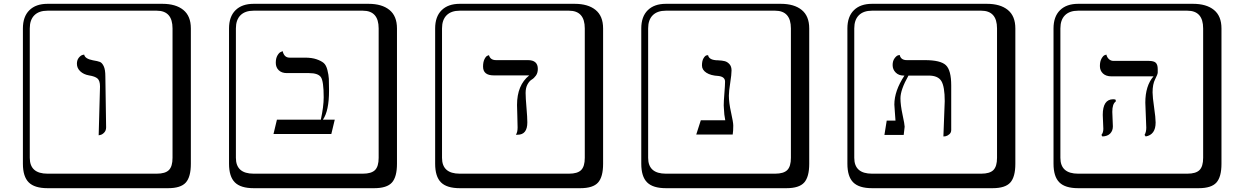

<svg xmlns="http://www.w3.org/2000/svg" viewBox="-20 -774 6520 1006"><path d="M497 -65 504 -321Q504 -351 491 -362.5Q478 -374 446 -379Q418 -384 400.5 -400.5Q383 -417 383 -440Q383 -459 392.5 -471Q402 -483 412 -486L421 -488Q425 -466 467 -458Q492 -454 503.5 -449.5Q515 -445 523.5 -427Q532 -409 532 -374L536 -107Q536 -90 526 -79.5Q516 -69 506 -67ZM229 -718Q184 -718 160 -694Q136 -670 136 -625V53Q136 136 229 136H801Q846 136 865 117Q884 98 884 53V-625Q884 -718 801 -718ZM980 84Q980 153 953.5 182.5Q927 212 861 212H229Q161 212 130.5 181.5Q100 151 100 84V-625Q100 -687 134 -720.5Q168 -754 229 -754H831Q901 -754 940.5 -722Q980 -690 980 -625Z M1577 -472Q1614 -472 1638.5 -463.5Q1663 -455 1676 -444Q1689 -433 1695.5 -407Q1702 -381 1703 -361Q1704 -341 1704 -299Q1704 -193 1672 -147H1734L1716 -72H1413L1431 -147H1661Q1676 -216 1676 -264Q1676 -348 1661.5 -369.5Q1647 -391 1599 -391H1483Q1456 -391 1440.5 -406Q1425 -421 1425 -445Q1425 -469 1434 -484Q1443 -499 1452 -502L1461 -506Q1469 -472 1497 -472ZM1309 -718Q1264 -718 1240 -694Q1216 -670 1216 -625V53Q1216 136 1309 136H1881Q1926 136 1945 117Q1964 98 1964 53V-625Q1964 -718 1881 -718ZM2060 84Q2060 153 2033.5 182.5Q2007 212 1941 212H1309Q1241 212 1210.5 181.5Q1180 151 1180 84V-625Q1180 -687 1214 -720.5Q1248 -754 1309 -754H1911Q1981 -754 2020.5 -722Q2060 -690 2060 -625Z M2734 -287Q2734 -262 2738.5 -210.5Q2743 -159 2743 -133Q2743 -68 2692 -68H2683Q2692 -81 2692 -106Q2692 -131 2690.5 -169Q2689 -207 2689 -224Q2689 -328 2753 -379H2567Q2511 -379 2511 -425Q2511 -449 2518.5 -464Q2526 -479 2534 -482L2542 -485Q2549 -459 2579 -459H2746Q2798 -459 2798 -413Q2798 -392 2788 -378Q2778 -364 2766 -357Q2754 -350 2744 -332Q2734 -314 2734 -287ZM2389 -718Q2344 -718 2320 -694Q2296 -670 2296 -625V53Q2296 136 2389 136H2961Q3006 136 3025 117Q3044 98 3044 53V-625Q3044 -718 2961 -718ZM3140 84Q3140 153 3113.5 182.5Q3087 212 3021 212H2389Q2321 212 2290.5 181.5Q2260 151 2260 84V-625Q2260 -687 2294 -720.5Q2328 -754 2389 -754H2991Q3061 -754 3100.5 -722Q3140 -690 3140 -625Z M3799 -273Q3799 -236 3810.5 -184.5Q3822 -133 3822 -116Q3822 -86 3819 -69H3628L3652 -144H3780Q3774 -173 3773 -205Q3772 -210 3772 -222Q3772 -242 3775.5 -285Q3779 -328 3779 -346Q3779 -372 3744 -376Q3704 -378 3681 -393Q3658 -408 3658 -431Q3658 -455 3666 -468.5Q3674 -482 3682 -484L3690 -485Q3695 -458 3743 -458Q3764 -457 3777.5 -453.5Q3791 -450 3802 -438Q3813 -426 3813 -405Q3813 -384 3806 -339.5Q3799 -295 3799 -273ZM3469 -718Q3424 -718 3400 -694Q3376 -670 3376 -625V53Q3376 136 3469 136H4041Q4086 136 4105 117Q4124 98 4124 53V-625Q4124 -718 4041 -718ZM4220 84Q4220 153 4193.5 182.5Q4167 212 4101 212H3469Q3401 212 3370.5 181.5Q3340 151 3340 84V-625Q3340 -687 3374 -720.5Q3408 -754 3469 -754H4071Q4141 -754 4180.5 -722Q4220 -690 4220 -625Z M4923 -59 4930 -244Q4930 -320 4912.5 -349Q4895 -378 4846 -378H4740Q4698 -304 4698 -259Q4698 -224 4709 -173Q4720 -122 4720 -110L4715 -67H4614L4626 -142H4672Q4671 -156 4668.5 -189.5Q4666 -223 4666 -226Q4666 -298 4719 -378H4715Q4689 -378 4673 -394Q4657 -410 4657 -433Q4657 -454 4666.5 -467.5Q4676 -481 4685 -484L4694 -486Q4700 -459 4731 -459H4825Q4908 -459 4936 -432.5Q4964 -406 4964 -326V-93Q4964 -79 4954 -70.5Q4944 -62 4934 -60ZM4549 -718Q4504 -718 4480 -694Q4456 -670 4456 -625V53Q4456 136 4549 136H5121Q5166 136 5185 117Q5204 98 5204 53V-625Q5204 -718 5121 -718ZM5300 84Q5300 153 5273.5 182.5Q5247 212 5181 212H4549Q4481 212 4450.5 181.5Q4420 151 4420 84V-625Q4420 -687 4454 -720.5Q4488 -754 4549 -754H5151Q5221 -754 5260.5 -722Q5300 -690 5300 -625Z M5808 -188Q5808 -180 5809.5 -149.5Q5811 -119 5811 -112Q5811 -89 5797 -74.5Q5783 -60 5756 -59L5751 -67Q5761 -79 5761 -99Q5761 -106 5759.5 -135.5Q5758 -165 5758 -172Q5758 -254 5813 -254Q5822 -254 5826 -251V-242Q5808 -230 5808 -188ZM6019 -290Q6019 -266 6027 -211.5Q6035 -157 6035 -132Q6035 -68 5983 -59L5977 -67Q5986 -82 5986 -105Q5986 -121 5983.5 -170.5Q5981 -220 5981 -236Q5981 -325 6024 -374H5803Q5775 -374 5759 -389Q5743 -404 5743 -428Q5743 -452 5751.5 -467Q5760 -482 5768 -485L5777 -488Q5780 -474 5790 -464.5Q5800 -455 5814 -455H5998Q6026 -455 6036 -445Q6046 -435 6046 -412V-394Q6046 -385 6032.5 -359Q6019 -333 6019 -290ZM5629 -718Q5584 -718 5560 -694Q5536 -670 5536 -625V53Q5536 136 5629 136H6201Q6246 136 6265 117Q6284 98 6284 53V-625Q6284 -718 6201 -718ZM6380 84Q6380 153 6353.5 182.5Q6327 212 6261 212H5629Q5561 212 5530.5 181.5Q5500 151 5500 84V-625Q5500 -687 5534 -720.5Q5568 -754 5629 -754H6231Q6301 -754 6340.5 -722Q6380 -690 6380 -625Z"/></svg>

Font: Libertinus Keyboard
Style: Regular
Weight: 700
Designer: Philipp H. Poll
Foundry: Khaled Hosny
Version: Version 6.7